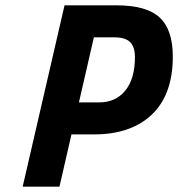

<svg xmlns="http://www.w3.org/2000/svg" viewBox="-20 -700 668 720"><path d="M222 -680H418Q529 -680 578.5 -634.5Q628 -589 628 -488Q628 -345 549.5 -270.5Q471 -196 333 -196H248L203 0H65ZM351 -316Q414 -316 450 -360.5Q486 -405 486 -486Q486 -524 468 -542Q450 -560 408 -560H332L276 -316Z"/></svg>

Font: Cairo
Style: Bold Italic
Weight: 700
Italic angle: -13°
Designer: Mohamed Gaber, Accademia di Belle Arti di Urbino and others
Foundry: Kief Type Foundry, Accademia di Belle Arti di Urbino and others
Version: Version 3.011